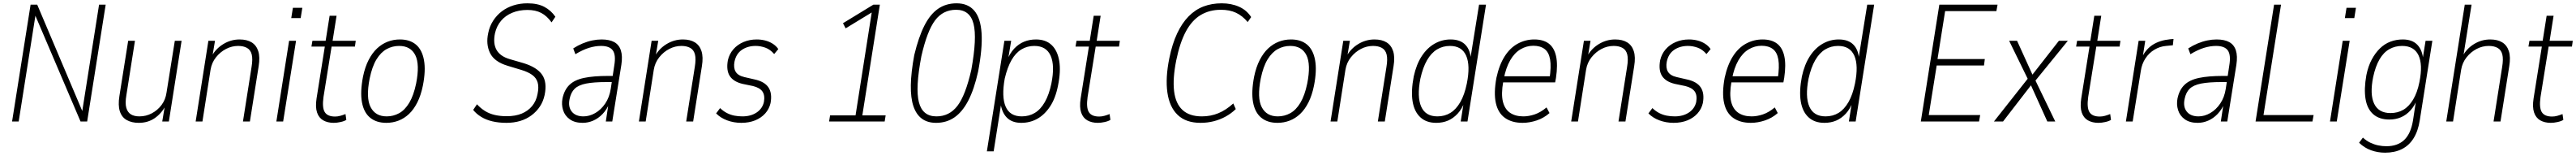

<svg xmlns="http://www.w3.org/2000/svg" viewBox="-20 -733 15576 941"><path d="M53 0 165 -705H205L484 -48H475L579 -705H619L507 0H467L186 -657H197L93 0Z M819 8Q776 8 746 -9Q716 -26 704.5 -62Q693 -98 702 -154L755 -487H796L744 -158Q736 -111 743.5 -83.5Q751 -56 771 -43.5Q791 -31 823 -31Q863 -31 898 -49.5Q933 -68 957 -100Q981 -132 987 -175L1037 -487H1078L1001 0H961L977 -96H982Q956 -48 915 -20Q874 8 819 8Z M1163 0 1240 -487H1280L1264 -392H1259Q1284 -439 1330 -467Q1376 -495 1429 -495Q1473 -495 1501.5 -477.5Q1530 -460 1541.5 -424.5Q1553 -389 1544 -334L1491 0H1449L1501 -329Q1509 -377 1502 -404.5Q1495 -432 1473.5 -444Q1452 -456 1420 -456Q1382 -456 1347 -438Q1312 -420 1286 -387.5Q1260 -355 1253 -312L1204 0Z M1741 -624 1751 -686H1808L1798 -624ZM1651 0 1728 -487H1770L1692 0Z M1998 8Q1961 8 1934.5 -7Q1908 -22 1897 -54.5Q1886 -87 1894 -139L1944 -452H1863L1869 -487H1949L1973 -638H2015L1991 -487H2131L2126 -452H1985L1936 -148Q1927 -84 1943.5 -57Q1960 -30 2006 -30Q2022 -30 2038 -34.5Q2054 -39 2069 -45L2074 -10Q2062 -2 2039.5 3Q2017 8 1998 8Z M2316 8Q2256 8 2218 -23Q2180 -54 2168.5 -116Q2157 -178 2175 -271Q2187 -329 2209 -371.5Q2231 -414 2260 -441Q2289 -468 2324 -481.5Q2359 -495 2398 -495Q2458 -495 2495 -464Q2532 -433 2543.5 -370.5Q2555 -308 2537 -217Q2525 -158 2503.5 -115.5Q2482 -73 2453.5 -46Q2425 -19 2390 -5.5Q2355 8 2316 8ZM2318 -31Q2358 -31 2393 -50Q2428 -69 2454.5 -113Q2481 -157 2496 -229Q2519 -345 2491 -400.5Q2463 -456 2393 -456Q2353 -456 2318 -437Q2283 -418 2256.5 -375Q2230 -332 2215 -259Q2192 -142 2221 -86.5Q2250 -31 2318 -31Z M3042 8Q2996 8 2957.5 -1Q2919 -10 2889.5 -28Q2860 -46 2841 -70L2864 -104Q2886 -80 2912.5 -63.5Q2939 -47 2972 -39.5Q3005 -32 3043 -32Q3097 -32 3135 -48Q3173 -64 3197.5 -93.5Q3222 -123 3230 -165Q3239 -207 3231 -235Q3223 -263 3198 -281Q3173 -299 3133 -311L3050 -336Q2969 -360 2943 -413Q2917 -466 2932 -534Q2940 -574 2961.5 -607.5Q2983 -641 3014 -664.5Q3045 -688 3084.5 -700.5Q3124 -713 3169 -713Q3231 -713 3271.5 -691.5Q3312 -670 3338 -632L3315 -598Q3287 -637 3252.5 -655Q3218 -673 3169 -673Q3118 -673 3077 -656Q3036 -639 3009.5 -607.5Q2983 -576 2973 -533Q2960 -472 2982 -432.5Q3004 -393 3063 -376L3146 -352Q3227 -327 3258 -282Q3289 -237 3273 -160Q3265 -122 3245 -91.5Q3225 -61 3194.5 -38Q3164 -15 3125.5 -3.5Q3087 8 3042 8Z M3503 8Q3455 8 3425 -13.5Q3395 -35 3384.5 -69Q3374 -103 3381 -139Q3392 -191 3423 -221Q3454 -251 3511 -263Q3568 -275 3657 -275H3694L3688 -238H3647Q3570 -238 3524 -229Q3478 -220 3455 -198Q3432 -176 3424 -136Q3414 -89 3437 -60Q3460 -31 3508 -31Q3544 -31 3579 -51Q3614 -71 3639.5 -108.5Q3665 -146 3673 -198L3694 -337Q3705 -401 3685.5 -428.5Q3666 -456 3614 -456Q3579 -456 3541.5 -444.5Q3504 -433 3459 -406L3446 -441Q3474 -459 3503 -471Q3532 -483 3561 -489Q3590 -495 3617 -495Q3665 -495 3694 -479Q3723 -463 3734 -429Q3745 -395 3737 -342L3682 0H3643L3660 -112H3666Q3649 -72 3623.5 -45.5Q3598 -19 3567 -5.5Q3536 8 3503 8Z M3843 0 3920 -487H3960L3944 -392H3939Q3964 -439 4010 -467Q4056 -495 4109 -495Q4153 -495 4181.5 -477.5Q4210 -460 4221.5 -424.5Q4233 -389 4224 -334L4171 0H4129L4181 -329Q4189 -377 4182 -404.5Q4175 -432 4153.5 -444Q4132 -456 4100 -456Q4062 -456 4027 -438Q3992 -420 3966 -387.5Q3940 -355 3933 -312L3884 0Z M4462 8Q4417 8 4376.5 -7Q4336 -22 4310 -49L4334 -81Q4354 -62 4375.5 -51Q4397 -40 4420.5 -35.5Q4444 -31 4469 -31Q4520 -31 4555 -54.5Q4590 -78 4599 -118Q4606 -158 4590 -181Q4574 -204 4533 -214L4470 -227Q4415 -240 4392.5 -274.5Q4370 -309 4381 -370Q4390 -408 4414.5 -436Q4439 -464 4475.5 -479.5Q4512 -495 4556 -495Q4581 -495 4605.5 -489Q4630 -483 4651 -470Q4672 -457 4686 -437L4661 -407Q4637 -435 4607.5 -445.5Q4578 -456 4549 -456Q4501 -456 4466 -432.5Q4431 -409 4421 -361Q4414 -324 4428 -300.5Q4442 -277 4481 -268L4542 -254Q4603 -241 4626.5 -205.5Q4650 -170 4639 -111Q4631 -76 4607 -49Q4583 -22 4546 -7Q4509 8 4462 8Z M4993 0 4999 -37H5153L5253 -672L5271 -670L5093 -562L5077 -593L5261 -705H5300L5194 -37H5335L5329 0Z M5640 8Q5537 8 5503 -92Q5469 -192 5508 -401Q5534 -509 5569 -578Q5604 -647 5652 -680Q5700 -713 5764 -713Q5833 -713 5871 -668.5Q5909 -624 5915 -533Q5921 -442 5894 -301Q5870 -194 5834.5 -126Q5799 -58 5751 -25Q5703 8 5640 8ZM5642 -31Q5720 -31 5769 -94.5Q5818 -158 5853 -312Q5888 -504 5866.5 -589Q5845 -674 5761 -674Q5682 -674 5634 -610.5Q5586 -547 5551 -394Q5514 -202 5536 -116.5Q5558 -31 5642 -31Z M5947 180 6053 -487H6094L6074 -367H6068Q6086 -412 6112.5 -440Q6139 -468 6172 -481.5Q6205 -495 6244 -495Q6303 -495 6338.5 -461.5Q6374 -428 6384.5 -365.5Q6395 -303 6377 -216Q6362 -140 6329 -90.5Q6296 -41 6252 -16.5Q6208 8 6155 8Q6099 8 6067.5 -24Q6036 -56 6029 -116H6035L5988 180ZM6158 -31Q6202 -31 6237 -52Q6272 -73 6297.5 -117.5Q6323 -162 6337 -229Q6359 -338 6332.5 -397Q6306 -456 6234 -456Q6191 -456 6156 -435Q6121 -414 6096 -370.5Q6071 -327 6055 -259Q6035 -149 6060.5 -90Q6086 -31 6158 -31Z M6618 8Q6581 8 6554.5 -7Q6528 -22 6517 -54.5Q6506 -87 6514 -139L6564 -452H6483L6489 -487H6569L6593 -638H6635L6611 -487H6751L6746 -452H6605L6556 -148Q6547 -84 6563.5 -57Q6580 -30 6626 -30Q6642 -30 6658 -34.5Q6674 -39 6689 -45L6694 -10Q6682 -2 6659.5 3Q6637 8 6618 8Z M7239 8Q7151 8 7101 -39.5Q7051 -87 7038.5 -175Q7026 -263 7050 -381Q7068 -469 7097.5 -531.5Q7127 -594 7167 -634.5Q7207 -675 7257 -694Q7307 -713 7367 -713Q7425 -713 7471.5 -692.5Q7518 -672 7545 -630L7524 -600Q7492 -638 7453.5 -656Q7415 -674 7362 -674Q7293 -674 7240 -642.5Q7187 -611 7150.5 -543.5Q7114 -476 7092 -369Q7070 -259 7079 -183.5Q7088 -108 7130 -69.5Q7172 -31 7247 -31Q7300 -31 7346.5 -50Q7393 -69 7437 -109L7452 -75Q7424 -48 7390 -29.5Q7356 -11 7318 -1.5Q7280 8 7239 8Z M7704 8Q7644 8 7606 -23Q7568 -54 7556.5 -116Q7545 -178 7563 -271Q7575 -329 7597 -371.5Q7619 -414 7648 -441Q7677 -468 7712 -481.5Q7747 -495 7786 -495Q7846 -495 7883 -464Q7920 -433 7931.5 -370.5Q7943 -308 7925 -217Q7913 -158 7891.5 -115.5Q7870 -73 7841.5 -46Q7813 -19 7778 -5.5Q7743 8 7704 8ZM7706 -31Q7746 -31 7781 -50Q7816 -69 7842.5 -113Q7869 -157 7884 -229Q7907 -345 7879 -400.5Q7851 -456 7781 -456Q7741 -456 7706 -437Q7671 -418 7644.5 -375Q7618 -332 7603 -259Q7580 -142 7609 -86.5Q7638 -31 7706 -31Z M8025 0 8102 -487H8142L8126 -392H8121Q8146 -439 8192 -467Q8238 -495 8291 -495Q8335 -495 8363.5 -477.5Q8392 -460 8403.5 -424.5Q8415 -389 8406 -334L8353 0H8311L8363 -329Q8371 -377 8364 -404.5Q8357 -432 8335.5 -444Q8314 -456 8282 -456Q8244 -456 8209 -438Q8174 -420 8148 -387.5Q8122 -355 8115 -312L8066 0Z M8664 8Q8604 8 8567.5 -26Q8531 -60 8521 -122Q8511 -184 8528 -272Q8544 -345 8576.5 -394.5Q8609 -444 8654 -469.5Q8699 -495 8751 -495Q8809 -495 8840 -463Q8871 -431 8874 -371H8869L8923 -705H8965L8853 0H8812L8831 -120H8836Q8820 -76 8793.5 -47.5Q8767 -19 8735 -5.5Q8703 8 8664 8ZM8671 -31Q8715 -31 8749.5 -52Q8784 -73 8809.5 -117Q8835 -161 8849 -229Q8871 -338 8845 -397Q8819 -456 8747 -456Q8704 -456 8669 -435Q8634 -414 8608.5 -370Q8583 -326 8568 -258Q8547 -149 8573 -90Q8599 -31 8671 -31Z M9186 8Q9122 8 9080 -21.5Q9038 -51 9024.5 -111.5Q9011 -172 9028 -264Q9045 -342 9078 -393.5Q9111 -445 9157.5 -470Q9204 -495 9257 -495Q9311 -495 9344 -470.5Q9377 -446 9388.5 -394.5Q9400 -343 9388 -263L9383 -236H9054L9060 -273H9367L9349 -257Q9360 -331 9352.5 -374.5Q9345 -418 9319 -437.5Q9293 -457 9251 -457Q9210 -457 9173.5 -435.5Q9137 -414 9111 -369Q9085 -324 9072 -256L9069 -240Q9056 -166 9067 -120.5Q9078 -75 9110 -53Q9142 -31 9191 -31Q9224 -31 9259.5 -43Q9295 -55 9331 -85L9349 -51Q9315 -21 9271.5 -6.5Q9228 8 9186 8Z M9480 0 9557 -487H9597L9581 -392H9576Q9601 -439 9647 -467Q9693 -495 9746 -495Q9790 -495 9818.5 -477.5Q9847 -460 9858.5 -424.5Q9870 -389 9861 -334L9808 0H9766L9818 -329Q9826 -377 9819 -404.5Q9812 -432 9790.5 -444Q9769 -456 9737 -456Q9699 -456 9664 -438Q9629 -420 9603 -387.5Q9577 -355 9570 -312L9521 0Z M10099 8Q10054 8 10013.5 -7Q9973 -22 9947 -49L9971 -81Q9991 -62 10012.5 -51Q10034 -40 10057.5 -35.5Q10081 -31 10106 -31Q10157 -31 10192 -54.5Q10227 -78 10236 -118Q10243 -158 10227 -181Q10211 -204 10170 -214L10107 -227Q10052 -240 10029.5 -274.5Q10007 -309 10018 -370Q10027 -408 10051.5 -436Q10076 -464 10112.5 -479.5Q10149 -495 10193 -495Q10218 -495 10242.5 -489Q10267 -483 10288 -470Q10309 -457 10323 -437L10298 -407Q10274 -435 10244.5 -445.5Q10215 -456 10186 -456Q10138 -456 10103 -432.5Q10068 -409 10058 -361Q10051 -324 10065 -300.5Q10079 -277 10118 -268L10179 -254Q10240 -241 10263.5 -205.5Q10287 -170 10276 -111Q10268 -76 10244 -49Q10220 -22 10183 -7Q10146 8 10099 8Z M10566 8Q10502 8 10460 -21.5Q10418 -51 10404.5 -111.5Q10391 -172 10408 -264Q10425 -342 10458 -393.5Q10491 -445 10537.5 -470Q10584 -495 10637 -495Q10691 -495 10724 -470.5Q10757 -446 10768.5 -394.5Q10780 -343 10768 -263L10763 -236H10434L10440 -273H10747L10729 -257Q10740 -331 10732.5 -374.5Q10725 -418 10699 -437.5Q10673 -457 10631 -457Q10590 -457 10553.5 -435.5Q10517 -414 10491 -369Q10465 -324 10452 -256L10449 -240Q10436 -166 10447 -120.5Q10458 -75 10490 -53Q10522 -31 10571 -31Q10604 -31 10639.5 -43Q10675 -55 10711 -85L10729 -51Q10695 -21 10651.5 -6.5Q10608 8 10566 8Z M11011 8Q10951 8 10914.5 -26Q10878 -60 10868 -122Q10858 -184 10875 -272Q10891 -345 10923.5 -394.5Q10956 -444 11001 -469.5Q11046 -495 11098 -495Q11156 -495 11187 -463Q11218 -431 11221 -371H11216L11270 -705H11312L11200 0H11159L11178 -120H11183Q11167 -76 11140.5 -47.5Q11114 -19 11082 -5.5Q11050 8 11011 8ZM11018 -31Q11062 -31 11096.5 -52Q11131 -73 11156.5 -117Q11182 -161 11196 -229Q11218 -338 11192 -397Q11166 -456 11094 -456Q11051 -456 11016 -435Q10981 -414 10955.5 -370Q10930 -326 10915 -258Q10894 -149 10920 -90Q10946 -31 11018 -31Z M11594 0 11706 -705H12058L12051 -666H11741L11695 -377H11981L11976 -338H11690L11642 -39H11953L11946 0Z M12036 0 12245 -264 12249 -240 12128 -487H12176L12273 -274H12262L12429 -487H12483L12284 -243L12281 -260L12407 0H12359L12257 -225L12266 -226L12091 0Z M12668 8Q12631 8 12604.5 -7Q12578 -22 12567 -54.5Q12556 -87 12564 -139L12614 -452H12533L12539 -487H12619L12643 -638H12685L12661 -487H12801L12796 -452H12655L12606 -148Q12597 -84 12613.5 -57Q12630 -30 12676 -30Q12692 -30 12708 -34.5Q12724 -39 12739 -45L12744 -10Q12732 -2 12709.5 3Q12687 8 12668 8Z M12834 0 12911 -487H12951L12935 -386H12930Q12956 -438 12998 -464Q13040 -490 13100 -496L13122 -498L13118 -460L13077 -456Q13040 -453 13007 -433.5Q12974 -414 12952 -380.5Q12930 -347 12924 -304L12875 0Z M13268 8Q13220 8 13190 -13.5Q13160 -35 13149.5 -69Q13139 -103 13146 -139Q13157 -191 13188 -221Q13219 -251 13276 -263Q13333 -275 13422 -275H13459L13453 -238H13412Q13335 -238 13289 -229Q13243 -220 13220 -198Q13197 -176 13189 -136Q13179 -89 13202 -60Q13225 -31 13273 -31Q13309 -31 13344 -51Q13379 -71 13404.5 -108.5Q13430 -146 13438 -198L13459 -337Q13470 -401 13450.5 -428.5Q13431 -456 13379 -456Q13344 -456 13306.5 -444.5Q13269 -433 13224 -406L13211 -441Q13239 -459 13268 -471Q13297 -483 13326 -489Q13355 -495 13382 -495Q13430 -495 13459 -479Q13488 -463 13499 -429Q13510 -395 13502 -342L13447 0H13408L13425 -112H13431Q13414 -72 13388.5 -45.5Q13363 -19 13332 -5.5Q13301 8 13268 8Z M13618 0 13730 -705H13772L13666 -39H13969L13962 0Z M14158 -624 14168 -686H14225L14215 -624ZM14068 0 14145 -487H14187L14109 0Z M14401 188Q14357 188 14316.5 173.5Q14276 159 14244 128L14267 97Q14289 117 14312.5 128Q14336 139 14360 144Q14384 149 14409 149Q14477 149 14517 111Q14557 73 14570 -7L14590 -138H14596Q14581 -96 14555 -67.5Q14529 -39 14497 -25.5Q14465 -12 14427 -12Q14366 -12 14329.5 -44Q14293 -76 14283 -136Q14273 -196 14288 -280Q14299 -334 14320.5 -374Q14342 -414 14370.5 -441.5Q14399 -469 14434 -482Q14469 -495 14508 -495Q14566 -495 14597 -462Q14628 -429 14632 -369H14627L14646 -487H14687L14611 -8Q14601 57 14573.5 101Q14546 145 14502.5 166.5Q14459 188 14401 188ZM14434 -51Q14477 -51 14511 -70.5Q14545 -90 14570.5 -132Q14596 -174 14609 -239Q14630 -344 14603 -400Q14576 -456 14504 -456Q14462 -456 14427 -436.5Q14392 -417 14367.5 -375Q14343 -333 14329 -268Q14308 -164 14335 -107.5Q14362 -51 14434 -51Z M14771 0 14883 -705H14924L14874 -392H14869Q14893 -439 14938.5 -467Q14984 -495 15037 -495Q15081 -495 15109.5 -477.5Q15138 -460 15149.5 -424.5Q15161 -389 15152 -334L15099 0H15057L15109 -329Q15117 -377 15110 -404.5Q15103 -432 15081.5 -444Q15060 -456 15028 -456Q14990 -456 14955 -438Q14920 -420 14894 -387.5Q14868 -355 14861 -312L14812 0Z M15403 8Q15366 8 15339.5 -7Q15313 -22 15302 -54.5Q15291 -87 15299 -139L15349 -452H15268L15274 -487H15354L15378 -638H15420L15396 -487H15536L15531 -452H15390L15341 -148Q15332 -84 15348.5 -57Q15365 -30 15411 -30Q15427 -30 15443 -34.5Q15459 -39 15474 -45L15479 -10Q15467 -2 15444.5 3Q15422 8 15403 8Z"/></svg>

Font: Nunito Sans 10pt Condensed ExtraLight
Style: Italic
Weight: 250
Width: 3
Italic angle: -9°
Designer: Vernon Adams
Foundry: Vernon Adams
Version: Version 3.101;gftools[0.9.27]